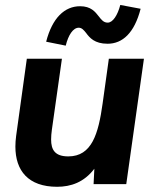

<svg xmlns="http://www.w3.org/2000/svg" viewBox="-20 -724 610 755"><path d="M204.5 10.5C258.5 10.5 310.5 -7 351 -60.5L348 0H476.5L546 -493H408L383.5 -317C367 -198.5 341.5 -109 248.5 -109C196 -109 181 -135 181 -175.5C181 -187 182 -200 184 -214L223.5 -493H85.5L43.5 -190C41.5 -175 40.5 -161 40.5 -147.5C40.5 -53 91 10.5 204.5 10.5ZM161.5 -560 238.5 -544.5C248.5 -586 267.5 -615 289.5 -615C302 -615 309.5 -605.5 318.5 -594.5C332.5 -575.5 352 -552 403 -552C462 -552 508.5 -594.5 533 -689.5L453 -704.5C442.5 -664 423.5 -635 403.5 -635C387.5 -635 379 -646 368.5 -659.5C354.5 -677.5 337.5 -699.5 295 -699.5C234 -699.5 185.5 -653.5 161.5 -560Z"/></svg>

Font: HK Grotesk ExtraBold
Style: Italic
Weight: 800
Italic angle: -16°
Designer: Alfredo Marco Pradil
Foundry: Hanken Design Co.
Version: Version 3.001;FEAKit 1.0